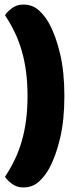

<svg xmlns="http://www.w3.org/2000/svg" viewBox="-20 -688 345 844"><path d="M263 -266Q263 -161 244.5 -82Q226 -3 197 51Q178 86 150.5 111Q123 136 82 136Q55 136 34 121Q13 106 2 89Q26 53 44.5 14.5Q63 -24 75.5 -67Q88 -110 94.5 -159Q101 -208 101 -266Q101 -324 94.5 -373Q88 -422 75.5 -465Q63 -508 44.5 -546.5Q26 -585 2 -621Q13 -638 34 -653Q55 -668 82 -668Q123 -668 150.5 -643Q178 -618 197 -583Q226 -529 244.5 -450Q263 -371 263 -266Z"/></svg>

Font: Baloo Cyrillic
Style: Regular
Weight: 400
Designer: Ek Type, Denis Ignatov
Foundry: Ek Type
Version: Version 1.50 July 26, 2019